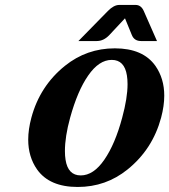

<svg xmlns="http://www.w3.org/2000/svg" viewBox="-20 -741 680 771"><path d="M459 -721.2Q459 -721.2 524.4 -721.2Q546.4 -721.2 557.1 -697.3L610.4 -576.2H546.4Q519 -576.2 509.3 -600.6Q509.3 -600.6 481.9 -667.5L419.4 -600.6Q396.5 -576.2 368.7 -576.2H294.9L413.1 -696.8Q437 -721.2 459 -721.2ZM470.7 -268.6Q492.2 -347.7 492.2 -402.8Q492.2 -421.9 489.7 -437.5Q480 -500.5 428.7 -500.5Q377.4 -500.5 334 -437.5Q291.5 -376.5 261.7 -268.6Q240.7 -192.4 240.7 -134.3Q240.7 -115.2 243.2 -99.6Q252.9 -36.6 304.2 -36.6Q355.5 -36.6 398.9 -99.6Q442.4 -162.6 470.7 -268.6ZM128.9 -60.5Q93.3 -111.3 93.3 -180.2Q93.3 -221.2 106 -268.6Q140.1 -395.5 240.7 -476.6Q328.1 -546.9 441.2 -546.9Q554.2 -546.9 604 -476.6Q639.6 -425.8 639.6 -356.9Q639.6 -315.9 627 -268.6Q592.8 -141.6 492.2 -60.5Q405.3 9.8 292 9.8Q178.7 9.8 128.9 -60.5Z"/></svg>

Font: Cursive Sans
Style: Bold
Weight: 700
Italic angle: -15°
Designer: Wojciech Kalinowski "wmk69" (wmk69@o2.pl)
Foundry: Wojciech Kalinowski "wmk69" (wmk69@o2.pl)
Version: Wersja 3.1.0; 2022-02-18